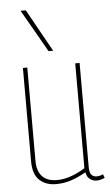

<svg xmlns="http://www.w3.org/2000/svg" viewBox="-56 -827 501 874"><g transform="rotate(-5 194.5 -390.0)"><path d="M165 10Q118 10 89 -17Q60 -44 60 -103V-530H80V-103Q80 -58 102.5 -33Q125 -8 171 -8Q203 -8 236 -20Q269 -32 299 -51V-530H319V-55Q319 -29 328 -19Q337 -9 351 -9Q366 -9 381 -16L387 1Q376 6 367 8Q358 10 350 10Q333 10 319 -0.5Q305 -11 302 -32Q269 -13 235.5 -1.5Q202 10 165 10ZM183 -596 72 -790H96L204 -596Z"/></g></svg>

Font: Georama SemiCondensed Thin
Style: Regular
Weight: 100
Width: 4
Designer: Jean-Baptiste Levee
Foundry: Production Type
Version: Version 1.000